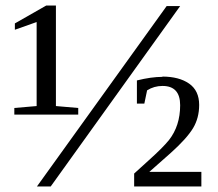

<svg xmlns="http://www.w3.org/2000/svg" viewBox="-20 -677 790 697"><path d="M164 0H114L585 -655H634ZM183 -292 264 -285V-261H32V-285L113 -292V-597L34 -569V-592L148 -657H183ZM570 -398 569 -399Q630 -399 666.5 -373.5Q703 -348 703 -296Q703 -249 681 -212Q658 -174 600 -122L522 -53H711V0H467V-47L521 -96Q570 -140 593 -168Q634 -220 634 -295Q634 -365 570 -365Q539 -365 514 -349L504 -301H477V-385Q529 -398 570 -398Z"/></svg>

Font: Libra Serif Modern
Style: Regular
Weight: 400
Designer: Stefan Peev, Context Ltd
Foundry: Stefan Peev, Context Ltd
Version: Version 1.000